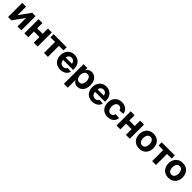

<svg xmlns="http://www.w3.org/2000/svg" viewBox="637 -2699 5064 5064"><g transform="rotate(45 3169.0 -167.5)"><path d="M552.7 0H408.7V-315.4H406.2L180.2 0H56.2V-529.3H199.7V-214.8H202.1L426.3 -529.3H552.7Z M1054.7 -331.1V-212.4H769V-331.1ZM809.6 -529.3V0H664.6V-529.3ZM1159.7 -529.3V0H1014.6V-529.3Z M1397.5 0V-411.6H1225.1V-529.3H1714.4V-411.6H1542.5V0Z M2006.8 11.2Q1926.3 11.2 1867.2 -23.2Q1808.1 -57.6 1775.9 -119.4Q1743.7 -181.2 1743.7 -263.2Q1743.7 -344.2 1776.1 -406.2Q1808.6 -468.3 1866.5 -503.4Q1924.3 -538.6 2001 -538.6Q2056.2 -538.6 2102.8 -520.3Q2149.4 -502 2183.6 -466.8Q2217.8 -431.6 2236.8 -381.3Q2255.9 -331.1 2255.9 -267.1V-227.5H1798.8V-319.3H2185.5L2119.1 -296.4Q2119.1 -336.9 2105.5 -366.7Q2091.8 -396.5 2065.9 -412.6Q2040 -428.7 2002.9 -428.7Q1966.3 -428.7 1940.2 -412.4Q1914.1 -396 1899.9 -366.9Q1885.7 -337.9 1885.7 -299.3V-235.4Q1885.7 -192.4 1900.9 -161.4Q1916 -130.4 1944.1 -114Q1972.2 -97.7 2010.3 -97.7Q2037.6 -97.7 2059.1 -105.5Q2080.6 -113.3 2095.5 -127.9Q2110.4 -142.6 2117.2 -162.6L2249 -151.9Q2237.8 -103.5 2204.3 -66.7Q2170.9 -29.8 2120.4 -9.3Q2069.8 11.2 2006.8 11.2Z M2343.3 204.1V-529.3H2485.8V-449.2H2490.2Q2503.4 -474.1 2524.4 -494.1Q2545.4 -514.2 2575.2 -526.1Q2605 -538.1 2644 -538.1Q2707.5 -538.1 2757.6 -505.4Q2807.6 -472.7 2836.7 -411.4Q2865.7 -350.1 2865.7 -264.6Q2865.7 -179.2 2837.4 -117.7Q2809.1 -56.2 2758.8 -22.9Q2708.5 10.3 2643.1 10.3Q2604.5 10.3 2575 -2Q2545.4 -14.2 2524.7 -34.9Q2503.9 -55.7 2491.2 -81.5H2488.3V204.1ZM2602.5 -107.4Q2639.2 -107.4 2665 -126.5Q2690.9 -145.5 2704.6 -180.9Q2718.3 -216.3 2718.3 -264.6Q2718.3 -313 2704.6 -347.9Q2690.9 -382.8 2665 -402.1Q2639.2 -421.4 2602.5 -421.4Q2565.4 -421.4 2538.6 -401.9Q2511.7 -382.3 2497.3 -347.4Q2482.9 -312.5 2482.9 -264.6Q2482.9 -217.3 2497.3 -181.9Q2511.7 -146.5 2538.8 -127Q2565.9 -107.4 2602.5 -107.4Z M3195.8 11.2Q3115.2 11.2 3056.2 -23.2Q2997.1 -57.6 2964.8 -119.4Q2932.6 -181.2 2932.6 -263.2Q2932.6 -344.2 2965.1 -406.2Q2997.6 -468.3 3055.4 -503.4Q3113.3 -538.6 3189.9 -538.6Q3245.1 -538.6 3291.7 -520.3Q3338.4 -502 3372.6 -466.8Q3406.7 -431.6 3425.8 -381.3Q3444.8 -331.1 3444.8 -267.1V-227.5H2987.8V-319.3H3374.5L3308.1 -296.4Q3308.1 -336.9 3294.4 -366.7Q3280.8 -396.5 3254.9 -412.6Q3229 -428.7 3191.9 -428.7Q3155.3 -428.7 3129.2 -412.4Q3103 -396 3088.9 -366.9Q3074.7 -337.9 3074.7 -299.3V-235.4Q3074.7 -192.4 3089.8 -161.4Q3105 -130.4 3133.1 -114Q3161.1 -97.7 3199.2 -97.7Q3226.6 -97.7 3248 -105.5Q3269.5 -113.3 3284.4 -127.9Q3299.3 -142.6 3306.2 -162.6L3438 -151.9Q3426.8 -103.5 3393.3 -66.7Q3359.9 -29.8 3309.3 -9.3Q3258.8 11.2 3195.8 11.2Z M3772 11.2Q3692.4 11.2 3633.3 -23.4Q3574.2 -58.1 3541.7 -119.9Q3509.3 -181.6 3509.3 -263.2Q3509.3 -345.2 3541.7 -407.2Q3574.2 -469.2 3633.3 -503.9Q3692.4 -538.6 3772 -538.6Q3821.8 -538.6 3863.8 -524.7Q3905.8 -510.7 3937.5 -485.1Q3969.2 -459.5 3989 -423.8Q4008.8 -388.2 4014.2 -344.2L3876.5 -333Q3872.6 -353.5 3864.3 -369.9Q3856 -386.2 3842.8 -398.2Q3829.6 -410.2 3812.3 -416.5Q3794.9 -422.9 3773.4 -422.9Q3736.3 -422.9 3710 -403.1Q3683.6 -383.3 3669.9 -347.4Q3656.2 -311.5 3656.2 -263.7Q3656.2 -215.8 3669.9 -180.2Q3683.6 -144.5 3710 -124.5Q3736.3 -104.5 3773.4 -104.5Q3794.9 -104.5 3812.3 -110.8Q3829.6 -117.2 3842.5 -129.2Q3855.5 -141.1 3864 -158.2Q3872.6 -175.3 3876.5 -196.3L4014.6 -185.1Q4009.8 -141.1 3990.2 -105.2Q3970.7 -69.3 3938.7 -43.2Q3906.7 -17.1 3864.5 -2.9Q3822.3 11.2 3772 11.2Z M4492.2 -331.1V-212.4H4206.5V-331.1ZM4247.1 -529.3V0H4102.1V-529.3ZM4597.2 -529.3V0H4452.1V-529.3Z M4950.7 11.2Q4871.1 11.2 4811.5 -23.2Q4752 -57.6 4719.2 -119.4Q4686.5 -181.2 4686.5 -263.2Q4686.5 -345.7 4719.2 -407.7Q4752 -469.7 4811.5 -504.2Q4871.1 -538.6 4950.7 -538.6Q5031.2 -538.6 5090.3 -504.2Q5149.4 -469.7 5182.1 -407.7Q5214.8 -345.7 5214.8 -263.2Q5214.8 -181.2 5182.1 -119.4Q5149.4 -57.6 5090.3 -23.2Q5031.2 11.2 4950.7 11.2ZM4950.7 -105Q4987.8 -105 5013.9 -124.8Q5040 -144.5 5054.2 -180.2Q5068.4 -215.8 5068.4 -263.7Q5068.4 -311.5 5054.2 -347.2Q5040 -382.8 5013.9 -402.6Q4987.8 -422.4 4950.7 -422.4Q4914.1 -422.4 4887.7 -402.6Q4861.3 -382.8 4847.4 -347.4Q4833.5 -312 4833.5 -263.7Q4833.5 -215.8 4847.4 -180.2Q4861.3 -144.5 4887.7 -124.8Q4914.1 -105 4950.7 -105Z M5430.2 0V-411.6H5257.8V-529.3H5747.1V-411.6H5575.2V0Z M6040.5 11.2Q5960.9 11.2 5901.4 -23.2Q5841.8 -57.6 5809.1 -119.4Q5776.4 -181.2 5776.4 -263.2Q5776.4 -345.7 5809.1 -407.7Q5841.8 -469.7 5901.4 -504.2Q5960.9 -538.6 6040.5 -538.6Q6121.1 -538.6 6180.2 -504.2Q6239.3 -469.7 6272 -407.7Q6304.7 -345.7 6304.7 -263.2Q6304.7 -181.2 6272 -119.4Q6239.3 -57.6 6180.2 -23.2Q6121.1 11.2 6040.5 11.2ZM6040.5 -105Q6077.6 -105 6103.8 -124.8Q6129.9 -144.5 6144 -180.2Q6158.2 -215.8 6158.2 -263.7Q6158.2 -311.5 6144 -347.2Q6129.9 -382.8 6103.8 -402.6Q6077.6 -422.4 6040.5 -422.4Q6003.9 -422.4 5977.5 -402.6Q5951.2 -382.8 5937.3 -347.4Q5923.3 -312 5923.3 -263.7Q5923.3 -215.8 5937.3 -180.2Q5951.2 -144.5 5977.5 -124.8Q6003.9 -105 6040.5 -105Z"/></g></svg>

Font: Inter 24pt
Style: Bold
Weight: 700
Designer: Rasmus Andersson
Foundry: rsms
Version: Version 4.001;git-66647c0bb